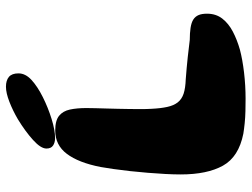

<svg xmlns="http://www.w3.org/2000/svg" viewBox="-120 -693 845 645"><g transform="rotate(-90 302.5 -370.5)"><path d="M176 24.5Q98 9 68.5 -44Q39 -97 39 -186Q39 -209 40.5 -237.2Q42 -265.5 44.5 -296Q47 -326.5 50.2 -356.2Q53.5 -386 57.2 -411.8Q61 -437.5 64 -455Q78.5 -529 108 -568.2Q137.5 -607.5 186.5 -607.5Q220 -607.5 236 -594.5Q252 -581.5 257 -558Q262 -534.5 262 -502.5Q262 -488.5 261.5 -471.5Q261 -454.5 260.5 -435.8Q260 -417 259.5 -397Q259 -377 258.8 -357.5Q258.5 -338 258.5 -319.2Q258.5 -300.5 259.5 -284Q261 -253 265.8 -231.2Q270.5 -209.5 281 -196Q291.5 -182.5 310.2 -176.2Q329 -170 359 -169Q398.5 -166 433.8 -162.2Q469 -158.5 491 -155.5Q513.5 -155.5 531.5 -152.8Q549.5 -150 559.5 -143.5Q569.5 -137 574.2 -126.2Q579 -115.5 579 -97.5Q579 -67.5 562.5 -46.2Q546 -25 518.8 -10.8Q491.5 3.5 458 13Q426 21.5 381.8 26.8Q337.5 32 293.5 32Q273.5 32 252 31.5Q230.5 31 211 29Q191.5 27 176 24.5ZM161 -608Q146 -608 136 -614.8Q126 -621.5 126 -637Q126 -656 154.8 -682Q183.5 -708 224.5 -733Q253.5 -750 283.2 -761.5Q313 -773 333.5 -773Q355 -773 366.8 -763Q378.5 -753 378.5 -731Q378.5 -707.5 356.5 -687.2Q334.5 -667 298.5 -649Q263.5 -631.5 225.8 -619.8Q188 -608 161 -608Z"/></g></svg>

Font: Gluten SemiBold
Style: Regular
Weight: 600
Designer: Tyler Finck
Foundry: Etcetera Type Company
Version: Version 1.300